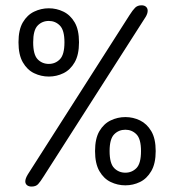

<svg xmlns="http://www.w3.org/2000/svg" viewBox="-20 -686 659 706"><path d="M96 0Q85.5 0 79.2 -5.2Q73 -10.5 73 -19Q73 -29.5 82.5 -45L456 -630Q468 -649 477 -657.8Q486 -666.5 500.5 -666.5Q511 -666.5 517 -661Q523 -655.5 523 -646.5Q523 -636.5 516 -624.5L140 -36.5Q128.5 -18 120.2 -9Q112 0 96 0ZM441 -4.5Q412.5 -4.5 387 -16.8Q361.5 -29 345.5 -56.8Q329.5 -84.5 329.5 -130.5Q329.5 -176.5 345.5 -203.8Q361.5 -231 387 -243.2Q412.5 -255.5 441 -255.5Q469.5 -255.5 494.8 -243.2Q520 -231 536.2 -203.8Q552.5 -176.5 552.5 -130.5Q552.5 -84.5 536.2 -56.8Q520 -29 494.8 -16.8Q469.5 -4.5 441 -4.5ZM441 -51Q465 -51 481.8 -68Q498.5 -85 498.5 -130.5Q498.5 -175 481.8 -192Q465 -209 441 -209Q416.5 -209 399.8 -192Q383 -175 383 -130.5Q383 -85 399.8 -68Q416.5 -51 441 -51ZM159.5 -404.5Q131 -404.5 105.5 -416.8Q80 -429 64 -456.8Q48 -484.5 48 -530.5Q48 -576.5 64 -603.8Q80 -631 105.5 -643.2Q131 -655.5 159.5 -655.5Q188 -655.5 213.2 -643.2Q238.5 -631 254.5 -603.8Q270.5 -576.5 270.5 -530.5Q270.5 -484.5 254.5 -456.8Q238.5 -429 213.2 -416.8Q188 -404.5 159.5 -404.5ZM159.5 -451Q183.5 -451 200.2 -468Q217 -485 217 -530.5Q217 -575 200.2 -592Q183.5 -609 159.5 -609Q135 -609 118.5 -592Q102 -575 102 -530.5Q102 -485 118.5 -468Q135 -451 159.5 -451Z"/></svg>

Font: Sono ExtraLight Monospace
Style: Regular
Weight: 400
Version: Version 2.112